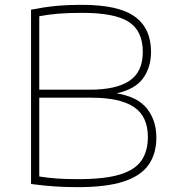

<svg xmlns="http://www.w3.org/2000/svg" viewBox="-20 -767 711 792"><path d="M301 5Q251 5 208.5 2.2Q166 -0.5 108 -8V-727Q160.5 -737.5 208 -742.2Q255.5 -747 319 -747Q469 -747 536 -698.5Q603 -650 603 -553Q603 -489 570 -443.8Q537 -398.5 461 -382Q548.5 -367.5 586.8 -318.5Q625 -269.5 625 -200Q625 -133 593 -87.2Q561 -41.5 489.8 -18.2Q418.5 5 301 5ZM320 -714Q261 -714 219.5 -710.5Q178 -707 142 -700V-397H350Q459.5 -397 514.2 -433.8Q569 -470.5 569 -553Q569 -639.5 511 -676.8Q453 -714 320 -714ZM302 -28Q413 -28 475.8 -47.5Q538.5 -67 564.2 -105.8Q590 -144.5 590 -202Q590 -287 532.5 -325.5Q475 -364 357 -364H142V-39Q179 -33 216.2 -30.5Q253.5 -28 302 -28Z"/></svg>

Font: Encode Sans Expanded Expanded Thin
Style: Regular
Weight: 100
Width: 7
Designer: Multiple Designers
Foundry: Impallari Type
Version: Version 3.000; ttfautohint (v1.8.3) -l 8 -r 50 -G 200 -x 14 